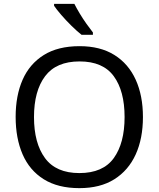

<svg xmlns="http://www.w3.org/2000/svg" viewBox="-20 -964 821 994"><path d="M720 -358Q720 -247 682.5 -164.5Q645 -82 572 -36Q499 10 391 10Q280 10 206.5 -36Q133 -82 97 -165Q61 -248 61 -359Q61 -469 97 -551Q133 -633 206.5 -679Q280 -725 392 -725Q499 -725 572 -679.5Q645 -634 682.5 -551.5Q720 -469 720 -358ZM156 -358Q156 -223 213 -145.5Q270 -68 391 -68Q513 -68 569 -145.5Q625 -223 625 -358Q625 -493 569 -569.5Q513 -646 392 -646Q271 -646 213.5 -569.5Q156 -493 156 -358ZM365 -944Q376 -922 392.5 -894.5Q409 -867 427.5 -841Q446 -815 461 -796V-784H402Q379 -802 350 -830.5Q321 -859 296.5 -887.5Q272 -916 260 -934V-944Z"/></svg>

Font: Noto IKEA Simplified Chinese
Style: Regular
Weight: 400
Designer: Monotype Design Team
Foundry: Monotype Imaging Inc.
Version: Version 1.100